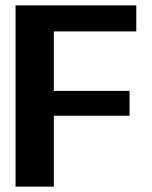

<svg xmlns="http://www.w3.org/2000/svg" viewBox="-20 -695 565 715"><path d="M38 0H180.5V-264H462.5V-356.5H180.5V-578H487.5V-675H38Z"/></svg>

Font: Anybody Thin SemiBold
Style: Regular
Weight: 600
Version: Version 1.113;gftools[0.9.25]